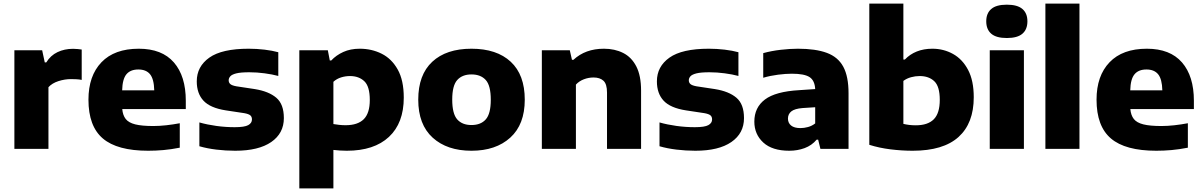

<svg xmlns="http://www.w3.org/2000/svg" viewBox="-20 -828 6690 1068"><path d="M60 0V-548.5H214.5L229 -481H237.5Q261 -519.5 299.8 -538Q338.5 -556.5 386.5 -556.5Q399.5 -556.5 412 -555.2Q424.5 -554 434.5 -552.5V-383.5Q420.5 -386.5 404.5 -387.2Q388.5 -388 375 -388Q340.5 -388 305.2 -376.8Q270 -365.5 249.5 -343V0Z M804.5 10.5Q632 10.5 552 -57.8Q472 -126 472 -273.5Q472 -406 544.2 -481.5Q616.5 -557 752 -557Q881 -557 947.2 -480.8Q1013.5 -404.5 1013.5 -267.5V-221.5H660Q663 -187 679.2 -166.2Q695.5 -145.5 732.2 -136.2Q769 -127 833 -127Q866.5 -127 904.8 -131.2Q943 -135.5 980 -142.5V-6.5Q931.5 3 888.5 6.8Q845.5 10.5 804.5 10.5ZM749.5 -441.5Q705.5 -441.5 683.2 -414.8Q661 -388 659.5 -325.5H838Q836.5 -388 814.8 -414.8Q793 -441.5 749.5 -441.5Z M1288.5 10.5Q1235 10.5 1183.5 4.2Q1132 -2 1089 -14.5V-147Q1132.5 -134.5 1183.5 -127.5Q1234.5 -120.5 1285.5 -120.5Q1340 -120.5 1360.8 -132Q1381.5 -143.5 1381.5 -163.5Q1381.5 -178.5 1372.5 -186.2Q1363.5 -194 1339 -198.5L1236.5 -214Q1149.5 -227.5 1112 -267.8Q1074.5 -308 1074.5 -375.5Q1074.5 -458 1144.5 -507.5Q1214.5 -557 1363.5 -557Q1407.5 -557 1451.5 -551.8Q1495.5 -546.5 1528 -537.5V-405.5Q1494.5 -414.5 1451.8 -420.2Q1409 -426 1367 -426Q1319 -426 1294.2 -419.8Q1269.5 -413.5 1260.8 -403.2Q1252 -393 1252 -381.5Q1252 -368.5 1261 -360.5Q1270 -352.5 1294.5 -348L1397 -332.5Q1475 -320 1517 -284.2Q1559 -248.5 1559 -171Q1559 -86.5 1488.8 -38Q1418.5 10.5 1288.5 10.5Z M1645 220V-548.5H1803.5L1814.5 -491.5H1822.5Q1850 -521 1889.8 -539Q1929.5 -557 1981 -557Q2047.5 -557 2103 -529.2Q2158.5 -501.5 2192.2 -441.5Q2226 -381.5 2226 -285Q2226 -143.5 2143.5 -66.5Q2061 10.5 1909 10.5Q1889.5 10.5 1870.2 9.2Q1851 8 1834.5 6V220ZM1902 -131.5Q1970 -131.5 2003.5 -165Q2037 -198.5 2037 -271.5Q2037 -347.5 2006.5 -376.2Q1976 -405 1926.5 -405Q1902 -405 1877.5 -397.5Q1853 -390 1834.5 -373V-138Q1848.5 -135.5 1866.2 -133.5Q1884 -131.5 1902 -131.5Z M2602.5 10.5Q2467 10.5 2386.8 -62.2Q2306.5 -135 2306.5 -273.5Q2306.5 -412 2384.5 -484.5Q2462.5 -557 2602.5 -557Q2743 -557 2821 -484.5Q2899 -412 2899 -273.5Q2899 -135.5 2818.5 -62.5Q2738 10.5 2602.5 10.5ZM2602.5 -132.5Q2654.5 -132.5 2682.2 -164Q2710 -195.5 2710 -273Q2710 -352 2682 -383Q2654 -414 2602.5 -414Q2551.5 -414 2523.5 -383Q2495.5 -352 2495.5 -274Q2495.5 -195.5 2523.2 -164Q2551 -132.5 2602.5 -132.5Z M2994 0V-548.5H3149.5L3161.5 -495.5H3170Q3236 -557 3339.5 -557Q3399.5 -557 3446.2 -533.5Q3493 -510 3519.5 -458.5Q3546 -407 3546 -324V0H3356.5V-313Q3356.5 -360.5 3336.8 -378.8Q3317 -397 3281.5 -397Q3254 -397 3227.8 -387Q3201.5 -377 3183.5 -357.5V0Z M3848 10.5Q3794.5 10.5 3743 4.2Q3691.5 -2 3648.5 -14.5V-147Q3692 -134.5 3743 -127.5Q3794 -120.5 3845 -120.5Q3899.5 -120.5 3920.2 -132Q3941 -143.5 3941 -163.5Q3941 -178.5 3932 -186.2Q3923 -194 3898.5 -198.5L3796 -214Q3709 -227.5 3671.5 -267.8Q3634 -308 3634 -375.5Q3634 -458 3704 -507.5Q3774 -557 3923 -557Q3967 -557 4011 -551.8Q4055 -546.5 4087.5 -537.5V-405.5Q4054 -414.5 4011.2 -420.2Q3968.5 -426 3926.5 -426Q3878.5 -426 3853.8 -419.8Q3829 -413.5 3820.2 -403.2Q3811.5 -393 3811.5 -381.5Q3811.5 -368.5 3820.5 -360.5Q3829.5 -352.5 3854 -348L3956.5 -332.5Q4034.5 -320 4076.5 -284.2Q4118.5 -248.5 4118.5 -171Q4118.5 -86.5 4048.2 -38Q3978 10.5 3848 10.5Z M4370.5 10.5Q4275.5 10.5 4225.8 -35.2Q4176 -81 4176 -151.5Q4176 -230 4235 -274.5Q4294 -319 4425.5 -326.5L4514.5 -332.5Q4512 -380.5 4483 -399.2Q4454 -418 4384.5 -418Q4351 -418 4307.8 -412.5Q4264.5 -407 4225.5 -395.5V-532.5Q4270.5 -545 4322.5 -551Q4374.5 -557 4418.5 -557Q4517 -557 4579.2 -534Q4641.5 -511 4670.8 -456.8Q4700 -402.5 4700 -309V0H4543.5L4531 -51H4522.5Q4495.5 -19 4455.8 -4.2Q4416 10.5 4370.5 10.5ZM4363 -168.5Q4363 -144 4380.5 -129.8Q4398 -115.5 4432.5 -115.5Q4453 -115.5 4474.8 -121.5Q4496.5 -127.5 4514.5 -141.5V-231.5L4444.5 -227Q4400.5 -223.5 4381.8 -208.5Q4363 -193.5 4363 -168.5Z M5057 10.5Q4997 10.5 4933.8 2.8Q4870.5 -5 4815.5 -22.5V-808H5005V-497H5013.5Q5041 -526 5079.5 -541.5Q5118 -557 5166.5 -557Q5228.5 -557 5281 -528Q5333.5 -499 5365 -439.2Q5396.5 -379.5 5396.5 -287Q5396.5 -142.5 5311.8 -66Q5227 10.5 5057 10.5ZM5074 -131Q5141 -131 5174.2 -164.5Q5207.5 -198 5207.5 -272.5Q5207.5 -347.5 5177 -376.2Q5146.5 -405 5095.5 -405Q5071.5 -405 5047.8 -398.5Q5024 -392 5005 -378V-139Q5019 -135.5 5036.5 -133.2Q5054 -131 5074 -131Z M5485.5 0V-548.5H5675.5V0ZM5580.5 -616.5Q5521.5 -616.5 5493.8 -640.5Q5466 -664.5 5466 -709.5Q5466 -754 5493.8 -778Q5521.5 -802 5580.5 -802Q5639.5 -802 5667.2 -778Q5695 -754 5695 -709.5Q5695 -664.5 5667.2 -640.5Q5639.5 -616.5 5580.5 -616.5Z M5795 0V-808H5984.5V0Z M6412 10.5Q6239.5 10.5 6159.5 -57.8Q6079.5 -126 6079.5 -273.5Q6079.5 -406 6151.8 -481.5Q6224 -557 6359.5 -557Q6488.5 -557 6554.8 -480.8Q6621 -404.5 6621 -267.5V-221.5H6267.5Q6270.5 -187 6286.8 -166.2Q6303 -145.5 6339.8 -136.2Q6376.5 -127 6440.5 -127Q6474 -127 6512.2 -131.2Q6550.5 -135.5 6587.5 -142.5V-6.5Q6539 3 6496 6.8Q6453 10.5 6412 10.5ZM6357 -441.5Q6313 -441.5 6290.8 -414.8Q6268.5 -388 6267 -325.5H6445.5Q6444 -388 6422.2 -414.8Q6400.5 -441.5 6357 -441.5Z"/></svg>

Font: Encode Sans Semi Expanded ExtraBold
Style: Regular
Weight: 800
Width: 6
Designer: Multiple Designers
Foundry: Impallari Type
Version: Version 3.000; ttfautohint (v1.8.3) -l 8 -r 50 -G 200 -x 14 